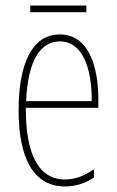

<svg xmlns="http://www.w3.org/2000/svg" viewBox="-20 -661 420 691"><path d="M291 -641H89V-617H291ZM195 -537C94 -537 47 -429 47 -264C47 -94 99 10 214 10C255 10 290 -3 318 -22V-52C283 -27 249 -15 214 -15C119 -15 72 -106 73 -273H334V-301C334 -421 300 -537 195 -537ZM195 -512C278 -512 311 -414 310 -297H74C80 -442 125 -512 195 -512Z"/></svg>

Font: Noto Sans Kannada ExtraCondensed Thin
Style: Regular
Weight: 100
Width: 2
Designer: Jelle Bosma - Monotype Design Team
Foundry: Monotype Imaging Inc.
Version: Version 2.005